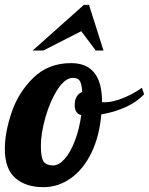

<svg xmlns="http://www.w3.org/2000/svg" viewBox="-40 -770 616 794"><path d="M307 -750 95 -561H139L296 -641L356 -561H388L328 -750ZM23 -34C51.7 -8.7 90.7 4 140 4C180.7 4 218.3 -8.3 253 -33C287.7 -57.7 316 -92.7 338 -138C360 -183.3 373.7 -236.3 379 -297C415.7 -303 449.5 -313.2 480.5 -327.5C511.5 -341.8 536.7 -359.3 556 -380L547 -407C523.7 -390.3 497.7 -376.2 469 -364.5C440.3 -352.8 415 -347 393 -347C387.7 -347 384 -347.3 382 -348V-349C382 -455.7 339.3 -509 254 -509C191.3 -509 139.3 -488.8 98 -448.5C56.7 -408.2 26.7 -360.3 8 -305C-10.7 -249.7 -20 -199.3 -20 -154C-20 -99.3 -5.7 -59.3 23 -34ZM228 -113.5C212 -95.2 196 -86 180 -86C160.7 -86 147.3 -91.5 140 -102.5C132.7 -113.5 129 -135 129 -167C129 -201 135.3 -240.3 148 -285C160.7 -329.7 177.3 -368 198 -400C218.7 -432 240 -448 262 -448C275.3 -448 284.7 -443.8 290 -435.5C295.3 -427.2 298.7 -412 300 -390C279.3 -381.3 269 -363.3 269 -336C269 -312 278 -298 296 -294C290.7 -255.3 282 -220.2 270 -188.5C258 -156.8 244 -131.8 228 -113.5Z"/></svg>

Font: DonutKreme
Style: Regular
Weight: 400
Designer: Impallari Type
Foundry: Impallari Type
Version: Version 2.100